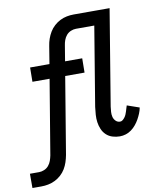

<svg xmlns="http://www.w3.org/2000/svg" viewBox="-111 -817 961 1114"><g transform="rotate(-10 369.5 -260.0)"><path d="M-11 215V131H43Q58 131 73.5 124.5Q89 118 99.5 105.5Q110 93 115.5 77.5Q121 62 124 47L197 -392H96L97 -476H211L228 -580Q231 -601 238 -621Q245 -641 256 -659.5Q267 -678 283.5 -693Q300 -708 319 -717.5Q338 -727 358.5 -731Q379 -735 399 -735H531L530 -651H398Q383 -651 367.5 -644.5Q352 -638 341.5 -625.5Q331 -613 325.5 -597.5Q320 -582 318 -567L303 -476H404L403 -392H289L214 60Q210 81 203.5 101Q197 121 186 139.5Q175 158 158.5 173Q142 188 122.5 197.5Q103 207 82.5 211Q62 215 42 215ZM541 8Q519 8 498 1.5Q477 -5 461.5 -19.5Q446 -34 437.5 -54Q429 -74 426 -95.5Q423 -117 424.5 -139.5Q426 -162 429 -185L506 -651H400L401 -735H611L518 -171Q516 -156 515 -140.5Q514 -125 517.5 -111Q521 -97 531.5 -86.5Q542 -76 557 -76Q566 -76 573 -82Q580 -88 585.5 -95.5Q591 -103 594.5 -111.5Q598 -120 600.5 -128Q603 -136 605.5 -144.5Q608 -153 611 -162L683 -137Q680 -120 673 -103Q666 -86 657 -70Q648 -54 636 -39.5Q624 -25 609 -14Q594 -3 576.5 2.5Q559 8 541 8Z"/></g></svg>

Font: Iosevka Custom Medium
Style: Italic
Weight: 500
Italic angle: -9°
Designer: Belleve Invis
Foundry: Belleve Invis
Version: Version 27.0.1